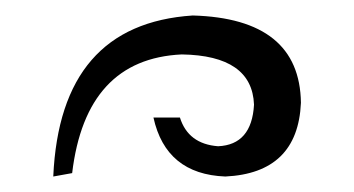

<svg xmlns="http://www.w3.org/2000/svg" viewBox="-20 -977 457 248"><path d="M271 -749Q194.3 -752 178.2 -825.2H212.4Q223.1 -791 261.7 -788.1Q305.2 -790 308.1 -841.8Q305.7 -905.3 214.8 -906.7Q90.8 -900.9 73.2 -753.4L48.8 -749Q57.6 -945.8 229 -957Q367.2 -953.1 368.7 -844.2Q364.7 -753.4 271 -749Z"/></svg>

Font: Kelvinch
Style: Regular
Weight: 400
Designer: Paul James MIller
Foundry: High-Logic / Made with FontCreator
Version: Version 3.30 September 23, 2016